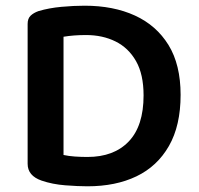

<svg xmlns="http://www.w3.org/2000/svg" viewBox="-20 -641 699 674"><path d="M614 -308Q614 -200 573 -128.5Q532 -57 459 -22Q386 13 287 13Q254 13 209 9.5Q164 6 126 -7Q77 -24 77 -66V-557Q77 -576 87.5 -586Q98 -596 115 -602Q152 -613 195.5 -617Q239 -621 277 -621Q378 -621 453.5 -586.5Q529 -552 571.5 -483Q614 -414 614 -308ZM484 -306Q484 -380 457.5 -426.5Q431 -473 385.5 -495.5Q340 -518 282 -518Q260 -518 240.5 -516.5Q221 -515 203 -512V-97Q221 -93 243 -91.5Q265 -90 287 -90Q380 -90 432 -144.5Q484 -199 484 -306Z"/></svg>

Font: Baloo Bhaijaan 2 SemiBold
Style: Regular
Weight: 600
Designer: Sanskriti Dholi, Noopur Datye and Ek Type
Foundry: Ek Type
Version: Version 1.700